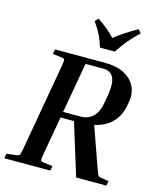

<svg xmlns="http://www.w3.org/2000/svg" viewBox="-134 -1010 917 1104"><g transform="rotate(15 324.5 -458.5)"><path d="M113 -652 118 -680H415Q485 -680 530.5 -656Q576 -632 596 -591.5Q616 -551 607 -500L603 -477Q580 -349 448 -319L531 -84Q539 -62 543 -52Q547 -42 552 -39.5Q557 -37 567 -35L611 -28L606 0H426L330 -310H250L210 -84Q204 -50 206 -43.5Q208 -37 223 -35L277 -28L272 0H-2L3 -28L59 -35Q76 -37 80 -43.5Q84 -50 90 -84L180 -596Q186 -630 184 -636.5Q182 -643 167 -645ZM414 -645H309L256 -345H361Q405 -345 434.5 -374Q464 -403 474 -467L481 -510Q492 -580 475 -612.5Q458 -645 414 -645ZM570 -896Q542 -869 523.5 -849Q505 -829 489.5 -808.5Q474 -788 453 -757H365Q355 -788 346.5 -808.5Q338 -829 326.5 -849Q315 -869 296 -896L314 -916Q346 -895 372 -873Q398 -851 419 -829Q447 -851 482 -874Q517 -897 553 -917Z"/></g></svg>

Font: Inria Serif
Style: Bold Italic
Weight: 700
Italic angle: -10°
Designer: Black Foundry Team
Foundry: Black Foundry
Version: Version 1.000; ttfautohint (v1.8.3)